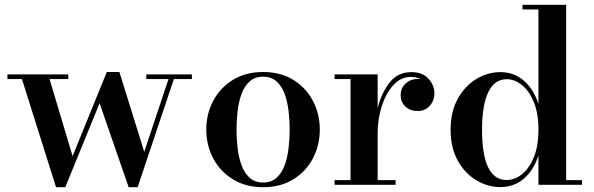

<svg xmlns="http://www.w3.org/2000/svg" viewBox="-20 -770 2475 800"><path d="M282.5 -119.5 425 -470H477.5L581 -137.5L682 -440.5H589.5V-460H779.5V-440.5H704.5L553.5 10H516L395 -340L252 10H213.5L71.5 -440.5H11V-460H264.5V-440.5H186.5Z M839.5 -230Q839.5 -295 868.2 -349.5Q897 -404 950.2 -437Q1003.5 -470 1076.5 -470Q1149.5 -470 1202.5 -437Q1255.5 -404 1284 -349.5Q1312.5 -295 1312.5 -230Q1312.5 -165 1284 -110.5Q1255.5 -56 1202.5 -23Q1149.5 10 1076.5 10Q1003.5 10 950.2 -23Q897 -56 868.2 -110.5Q839.5 -165 839.5 -230ZM965.5 -230Q965.5 -190 970.2 -151Q975 -112 987 -80Q999 -48 1020.8 -28.8Q1042.5 -9.5 1076.5 -9.5Q1110 -9.5 1131.8 -28.8Q1153.5 -48 1165.5 -80Q1177.5 -112 1182.2 -151Q1187 -190 1187 -230Q1187 -270 1182.2 -309Q1177.5 -348 1165.5 -380Q1153.5 -412 1131.8 -431.2Q1110 -450.5 1076.5 -450.5Q1042.5 -450.5 1020.8 -431.2Q999 -412 987 -380Q975 -348 970.2 -309Q965.5 -270 965.5 -230Z M1374 -19.5H1440.5V-440.5H1374V-460H1553.5V-318.5Q1568.5 -381.5 1602.8 -425.5Q1637 -469.5 1693.5 -469.5Q1740.5 -469.5 1765.2 -442.2Q1790 -415 1790 -381Q1790 -351 1770.8 -329.2Q1751.5 -307.5 1720.5 -307.5Q1688.5 -307.5 1669 -326.2Q1649.5 -345 1649.5 -372Q1649.5 -404 1670.5 -422.5Q1691.5 -441 1720 -441Q1726 -441 1731.5 -440.5Q1713.5 -449.5 1691.5 -449.5Q1650.5 -449.5 1619.5 -416Q1588.5 -382.5 1571 -328.5Q1553.5 -274.5 1553.5 -213.5V-19.5H1628.5V0H1374Z M2405 -19.5V0H2223.5V-122.5Q2204.5 -62 2163.5 -26.2Q2122.5 9.5 2065 9.5Q2012 9.5 1964.5 -19Q1917 -47.5 1887.2 -101Q1857.5 -154.5 1857.5 -229.5Q1857.5 -304.5 1887.2 -358.2Q1917 -412 1964.5 -440.8Q2012 -469.5 2065 -469.5Q2122.5 -469.5 2163.5 -433.2Q2204.5 -397 2223.5 -336.5V-730.5H2157V-750H2339V-19.5ZM2223.5 -229.5Q2223.5 -297 2204.5 -344Q2185.5 -391 2155 -415.5Q2124.5 -440 2091 -440Q2041 -440 2014.8 -386.5Q1988.5 -333 1988.5 -229.5Q1988.5 -20 2091 -20Q2124.5 -20 2155 -44.2Q2185.5 -68.5 2204.5 -115.2Q2223.5 -162 2223.5 -229.5Z"/></svg>

Font: Bodoni* 11pt Medium
Style: Regular
Weight: 500
Version: Version 2.3